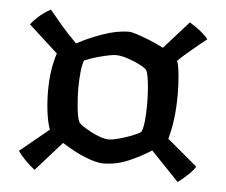

<svg xmlns="http://www.w3.org/2000/svg" viewBox="-42 -584 694 590"><g transform="rotate(5 305.0 -289.5)"><path d="M85 -42Q70 -53 55 -68.5Q40 -84 32 -96L121 -169Q113 -191 109 -223Q105 -255 105 -287Q105 -321 109.5 -351Q114 -381 122 -404L32 -486Q39 -496 54 -510Q69 -524 92 -537Q109 -516 130.5 -491Q152 -466 178 -440Q213 -459 256.5 -474.5Q300 -490 338 -490Q345 -490 362 -484.5Q379 -479 401.5 -470Q424 -461 445 -450L521 -535Q544 -521 558.5 -508.5Q573 -496 579 -488Q555 -469 530 -448Q505 -427 492 -414Q497 -402 500 -373Q503 -344 503 -311Q503 -269 498.5 -234.5Q494 -200 486 -173L579 -95Q574 -86 563.5 -75.5Q553 -65 542.5 -56Q532 -47 526 -43L440 -133Q410 -113 371.5 -96.5Q333 -80 293 -80Q278 -80 255 -87.5Q232 -95 208.5 -107Q185 -119 165 -132ZM304 -155Q315 -155 330 -159Q345 -163 360 -168Q375 -173 386.5 -178.5Q398 -184 402 -187Q408 -201 410 -225Q412 -249 412 -272Q412 -295 410.5 -316.5Q409 -338 406.5 -353.5Q404 -369 401 -375Q399 -381 381.5 -390.5Q364 -400 342 -407.5Q320 -415 303 -415Q296 -415 283 -412.5Q270 -410 255 -406Q240 -402 227 -397.5Q214 -393 207 -390Q202 -378 199.5 -353.5Q197 -329 197 -305Q197 -275 200 -245Q203 -215 209 -201Q211 -196 222 -188.5Q233 -181 248 -173Q263 -165 278 -160Q293 -155 304 -155Z"/></g></svg>

Font: Texturina 12pt SemiBold
Style: Regular
Weight: 600
Designer: Guillermo Torres Carreño
Foundry: Omnibus-Type
Version: Version 1.002